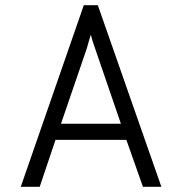

<svg xmlns="http://www.w3.org/2000/svg" viewBox="-20 -720 702 740"><path d="M531 0 467 -181H194L133 0H60L303 -700H357L602 0ZM446 -243 350 -523Q334 -568 330 -586L322 -560Q315 -533 311 -523L215 -243Z"/></svg>

Font: Overpass Light
Style: Regular
Weight: 300
Designer: Delve Withrington, Thomas Jockin
Foundry: Delve Fonts
Version: Version 3.000;DELV;Overpass